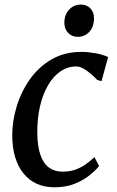

<svg xmlns="http://www.w3.org/2000/svg" viewBox="-20 -786 498 816"><path d="M211.5 10Q128 10 80.2 -48.5Q32.5 -107 32 -211.5Q32 -270.5 50.5 -332.5Q69 -394.5 106 -447.5Q143 -500.5 198.2 -533Q253.5 -565.5 326 -565.5Q353.5 -565.5 385.5 -559.8Q417.5 -554 439.5 -543.5L411.5 -441L393 -446.5Q380.5 -460 365 -473.2Q349.5 -486.5 333.8 -495Q318 -503.5 303.5 -503.5Q268 -503.5 237.5 -483Q207 -462.5 184.8 -424.8Q162.5 -387 150.2 -335Q138 -283 138.5 -220.5Q139 -165 151.5 -128.5Q164 -92 187.8 -74.2Q211.5 -56.5 245 -56.5Q275.5 -56.5 298.8 -64.5Q322 -72.5 342 -86.2Q362 -100 381.5 -118L401 -80.5Q388.5 -64 362.8 -42.8Q337 -21.5 299.2 -5.8Q261.5 10 211.5 10ZM310.5 -629.5Q285.5 -629.5 269.2 -646.5Q253 -663.5 253.5 -691.5Q254 -724 274 -745.2Q294 -766.5 323.5 -766.5Q349 -766.5 364.5 -750Q380 -733.5 379.5 -707.5Q379.5 -673 360 -651.2Q340.5 -629.5 310.5 -629.5Z"/></svg>

Font: Merriweather 24pt
Style: Italic
Weight: 400
Italic angle: -7.8°
Designer: Eben Sorkin
Foundry: Eben Sorkin
Version: Version 2.101